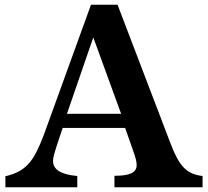

<svg xmlns="http://www.w3.org/2000/svg" viewBox="-20 -795 885 815"><path d="M366.2 -774.9H479L703.1 -188Q717.3 -150.4 731 -125Q744.6 -99.6 760.3 -83.5Q775.9 -67.4 795.2 -59.1Q814.5 -50.8 839.8 -47.9V0H465.8V-48.8Q515.6 -48.8 537.8 -59.6Q560.1 -70.3 560.1 -94.2Q560.1 -105.5 556.4 -119.9Q552.7 -134.3 542 -164.1L511.2 -252H246.1L232.9 -212.9Q223.6 -185.1 218 -167.5Q212.4 -149.9 209.7 -139.6Q207 -129.4 206.1 -123.3Q205.1 -117.2 205.1 -111.8Q205.1 -84.5 230.2 -68.6Q255.4 -52.7 308.1 -47.9V0H2.9V-46.9Q34.7 -54.2 58.1 -66.4Q81.5 -78.6 100.1 -98.6Q118.7 -118.7 134.5 -149.7Q150.4 -180.7 167 -225.1ZM376 -636.2 264.2 -312H494.1Z"/></svg>

Font: BIZ UDPMincho
Style: Bold
Weight: 700
Designer: TypeBank Co., Ltd.
Foundry: Morisawa Inc.
Version: Version 1.06